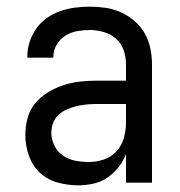

<svg xmlns="http://www.w3.org/2000/svg" viewBox="-20 -548 540 576"><path d="M214 8Q183 8 152.5 -0.5Q122 -9 99.5 -30Q77 -51 66.5 -81.5Q56 -112 56 -143Q56 -168 62.5 -193Q69 -218 85 -237.5Q101 -257 123 -270.5Q145 -284 169 -292Q193 -300 218 -303Q243 -306 269 -306H358V-355Q358 -376 351 -397Q344 -418 328 -432Q312 -446 291 -452Q270 -458 249 -458Q230 -458 211 -454.5Q192 -451 175.5 -440.5Q159 -430 149.5 -413Q140 -396 140 -377V-375H62V-378Q62 -401 69 -422.5Q76 -444 89 -462.5Q102 -481 120.5 -494Q139 -507 160.5 -514.5Q182 -522 204 -525Q226 -528 249 -528Q273 -528 297 -524.5Q321 -521 343 -511Q365 -501 383.5 -485Q402 -469 414 -448Q426 -427 431 -403Q436 -379 436 -355V0H358V-86Q350 -65 335.5 -46.5Q321 -28 302 -15Q283 -2 260 3Q237 8 214 8ZM246 -62Q269 -62 291.5 -69.5Q314 -77 329.5 -94Q345 -111 351.5 -134Q358 -157 358 -180V-236H269Q254 -236 239 -234.5Q224 -233 209.5 -229.5Q195 -226 181 -220Q167 -214 156 -204Q145 -194 139.5 -179.5Q134 -165 134 -150Q134 -130 143 -111.5Q152 -93 168.5 -81.5Q185 -70 205 -66Q225 -62 246 -62Z"/></svg>

Font: Iosevka Term Curly
Style: Regular
Weight: 400
Designer: Belleve Invis
Foundry: Belleve Invis
Version: Version 32.3.0